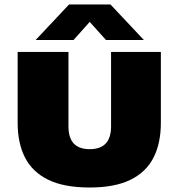

<svg xmlns="http://www.w3.org/2000/svg" viewBox="-20 -826 794 854"><path d="M379 8Q265.5 8 195 -26.2Q124.5 -60.5 91.5 -124.8Q58.5 -189 58.5 -280V-595H284.5V-264.5Q284.5 -212.5 308.2 -187.5Q332 -162.5 379 -162.5Q426 -162.5 450 -187.5Q474 -212.5 474 -264.5V-595H695.5V-280Q695.5 -189 662.8 -124.8Q630 -60.5 560 -26.2Q490 8 379 8ZM138.5 -648 287 -806H471.5L620 -648H451.5L362 -747.5H396L307 -648Z"/></svg>

Font: Encode Sans SC SemiExpanded Black
Style: Regular
Weight: 900
Width: 6
Designer: Multiple Designers
Foundry: Impallari Type
Version: Version 3.002